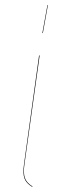

<svg xmlns="http://www.w3.org/2000/svg" viewBox="-20 -737 246 761"><path d="M168 -716.8H169.9L149.9 -606H147.9ZM137.2 -517.1 77.1 -86.9Q71.8 -51.8 78.6 -32Q85.4 -12.2 108.9 2L107.9 3.9Q83.5 -10.7 76.7 -30.5Q69.8 -50.3 75.2 -86.9L134.8 -517.1Z"/></svg>

Font: Fira Sans Compressed Two
Style: Italic
Weight: 100
Width: 3
Italic angle: -8°
Designer: Carrois Corporate & Edenspiekermann AG
Foundry: Carrois Corporate GbR & Edenspiekermann AG
Version: Version 4.203;PS 004.203;hotconv 1.0.88;makeotf.lib2.5.64775